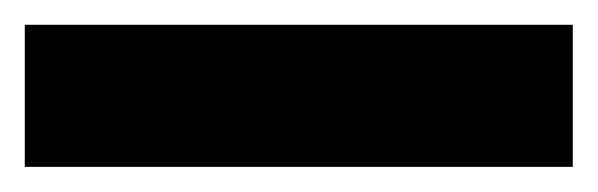

<svg xmlns="http://www.w3.org/2000/svg" viewBox="-20 -20 483 155"><path d="M442.4 0V114.7H0V0Z"/></svg>

Font: Vazirmatn RD UI ExtraBold
Style: Regular
Weight: 800
Designer: Saber Rastikerdar
Foundry: Saber Rastikerdar
Version: Version 33.003